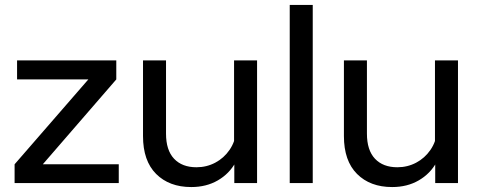

<svg xmlns="http://www.w3.org/2000/svg" viewBox="-20 -740 1937 776"><path d="M460 0H39V-76L337 -419H49V-496H450V-419L153 -76H460Z M1019 0H927V-96L926 -124V-496H1019ZM935 -212 954 -192Q958 -131 932.5 -84.5Q907 -38 860.5 -11Q814 16 753 16Q664 16 611 -37Q558 -90 558 -190V-496H651V-200Q651 -133 683.5 -98.5Q716 -64 774 -64Q815 -64 850 -82.5Q885 -101 908 -134.5Q931 -168 935 -212Z M1244 0H1151V-720H1244Z M1831 0H1739V-96L1738 -124V-496H1831ZM1747 -212 1766 -192Q1770 -131 1744.5 -84.5Q1719 -38 1672.5 -11Q1626 16 1565 16Q1476 16 1423 -37Q1370 -90 1370 -190V-496H1463V-200Q1463 -133 1495.5 -98.5Q1528 -64 1586 -64Q1627 -64 1662 -82.5Q1697 -101 1720 -134.5Q1743 -168 1747 -212Z"/></svg>

Font: Wix Madefor Display Medium
Style: Regular
Weight: 500
Designer: Dalton Maag Ltd
Foundry: Dalton Maag Ltd
Version: Version 3.100